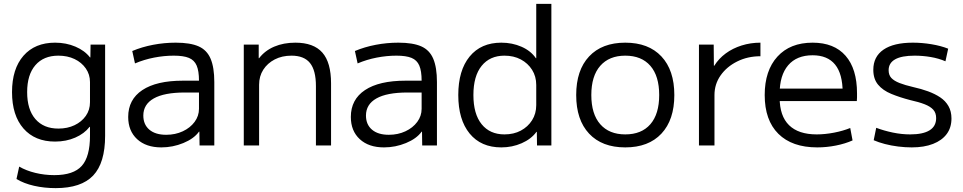

<svg xmlns="http://www.w3.org/2000/svg" viewBox="-20 -750 4968 990"><path d="M267 220Q208 220 155.5 208Q103 196 65 173L79 109Q115 130 162.5 141.5Q210 153 260 153Q359 153 401.5 105.5Q444 58 444 -50V-96H442Q415 -61 368 -40.5Q321 -20 264 -20Q160 -20 101 -87.5Q42 -155 42 -275Q42 -395 101 -462.5Q160 -530 264 -530Q321 -530 369 -509.5Q417 -489 444 -454H446L447 -520H522V-50Q522 90 460.5 155Q399 220 267 220ZM281 -87Q328 -87 364.5 -104.5Q401 -122 422.5 -152.5Q444 -183 444 -223V-327Q444 -366 422.5 -397Q401 -428 364.5 -445.5Q328 -463 281 -463Q205 -463 162.5 -414Q120 -365 120 -275Q120 -185 162.5 -136Q205 -87 281 -87Z M812 10Q733 10 687 -32.5Q641 -75 641 -147Q641 -237 714 -285.5Q787 -334 923 -334H1006Q1006 -384 994 -412Q982 -440 954 -451.5Q926 -463 876 -463Q826 -463 774.5 -453Q723 -443 676 -423L662 -487Q712 -508 769.5 -519Q827 -530 886 -530Q961 -530 1004 -511Q1047 -492 1066 -447Q1085 -402 1085 -327V0H1009L1008 -71H1006Q980 -35 925.5 -12.5Q871 10 812 10ZM837 -55Q884 -55 922.5 -73Q961 -91 983.5 -121.5Q1006 -152 1006 -189V-273H933Q827 -273 773 -242.5Q719 -212 719 -154Q719 -108 750 -81.5Q781 -55 837 -55Z M1237 0V-520H1314V-450H1316Q1346 -489 1394 -509.5Q1442 -530 1503 -530Q1597 -530 1642 -479Q1687 -428 1687 -320V0H1609V-306Q1609 -387 1578.5 -425Q1548 -463 1483 -463Q1434 -463 1396.5 -443.5Q1359 -424 1337.5 -390.5Q1316 -357 1316 -313V0Z M1960 10Q1881 10 1835 -32.5Q1789 -75 1789 -147Q1789 -237 1862 -285.5Q1935 -334 2071 -334H2154Q2154 -384 2142 -412Q2130 -440 2102 -451.5Q2074 -463 2024 -463Q1974 -463 1922.5 -453Q1871 -443 1824 -423L1810 -487Q1860 -508 1917.5 -519Q1975 -530 2034 -530Q2109 -530 2152 -511Q2195 -492 2214 -447Q2233 -402 2233 -327V0H2157L2156 -71H2154Q2128 -35 2073.5 -12.5Q2019 10 1960 10ZM1985 -55Q2032 -55 2070.5 -73Q2109 -91 2131.5 -121.5Q2154 -152 2154 -189V-273H2081Q1975 -273 1921 -242.5Q1867 -212 1867 -154Q1867 -108 1898 -81.5Q1929 -55 1985 -55Z M2565 10Q2460 10 2401.5 -61.5Q2343 -133 2343 -260Q2343 -387 2401.5 -458.5Q2460 -530 2565 -530Q2621 -530 2669 -509Q2717 -488 2743 -450H2745V-730H2823V0H2749L2748 -70H2746Q2719 -33 2670 -11.5Q2621 10 2565 10ZM2581 -57Q2629 -57 2665.5 -76.5Q2702 -96 2723.5 -130Q2745 -164 2745 -208V-312Q2745 -356 2723.5 -390Q2702 -424 2665.5 -443.5Q2629 -463 2581 -463Q2506 -463 2463.5 -410.5Q2421 -358 2421 -260Q2421 -162 2463.5 -109.5Q2506 -57 2581 -57Z M3204 10Q3084 10 3017.5 -61Q2951 -132 2951 -260Q2951 -388 3017.5 -459Q3084 -530 3204 -530Q3324 -530 3390.5 -459Q3457 -388 3457 -260Q3457 -132 3390.5 -61Q3324 10 3204 10ZM3204 -57Q3288 -57 3333.5 -109.5Q3379 -162 3379 -260Q3379 -358 3333.5 -410.5Q3288 -463 3204 -463Q3121 -463 3075 -410.5Q3029 -358 3029 -260Q3029 -162 3075 -109.5Q3121 -57 3204 -57Z M3584 0V-520H3660L3661 -411H3663Q3686 -448 3722 -474.5Q3758 -501 3804 -515.5Q3850 -530 3901 -530V-460Q3835 -460 3781 -433Q3727 -406 3695.5 -361Q3664 -316 3664 -260V0Z M4194 10Q4064 10 3993.5 -60Q3923 -130 3923 -260Q3923 -386 3988.5 -458Q4054 -530 4170 -530Q4281 -530 4340 -462.5Q4399 -395 4399 -269Q4399 -259 4399 -248Q4399 -237 4398 -229H3966V-293H4340L4325 -272Q4325 -369 4286 -417Q4247 -465 4170 -465Q4088 -465 4044 -413.5Q4000 -362 4000 -267V-247Q4000 -152 4048.5 -104.5Q4097 -57 4191 -57Q4234 -57 4280.5 -66Q4327 -75 4364 -90L4376 -26Q4338 -9 4290 0.5Q4242 10 4194 10Z M4681 10Q4647 10 4611 5.5Q4575 1 4542.5 -7.5Q4510 -16 4485 -27L4498 -91Q4538 -76 4583.5 -66.5Q4629 -57 4673 -57Q4739 -57 4773 -78Q4807 -99 4807 -141Q4807 -168 4792 -184.5Q4777 -201 4747.5 -212.5Q4718 -224 4673 -234Q4619 -248 4575.5 -266Q4532 -284 4507.5 -313.5Q4483 -343 4483 -390Q4483 -458 4535.5 -494Q4588 -530 4687 -530Q4734 -530 4782.5 -522Q4831 -514 4869 -499L4855 -434Q4820 -449 4779 -456Q4738 -463 4696 -463Q4629 -463 4595.5 -444Q4562 -425 4562 -388Q4562 -363 4576 -348Q4590 -333 4618 -322Q4646 -311 4689 -301Q4730 -292 4765.5 -279Q4801 -266 4828 -248Q4855 -230 4870.5 -203Q4886 -176 4886 -139Q4886 -92 4861.5 -59Q4837 -26 4791 -8Q4745 10 4681 10Z"/></svg>

Font: M PLUS 1
Style: Regular
Weight: 400
Designer: Coji Morishita
Foundry: UNDERFOREST DESIGN
Version: Version 1.001